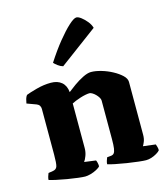

<svg xmlns="http://www.w3.org/2000/svg" viewBox="-115 -875 846 965"><g transform="rotate(-15 307.5 -392.0)"><path d="M209 0Q198 0 172.5 -3Q147 -6 117.5 -11Q88 -16 63 -21.5Q38 -27 26 -31Q26 -39 29 -48.5Q32 -58 35 -65L60 -69Q77 -72 81.5 -87Q86 -102 86 -147V-385Q86 -394 81.5 -401.5Q77 -409 67 -413L18 -431Q20 -443 23 -453.5Q26 -464 32 -472Q49 -479 87.5 -489.5Q126 -500 163 -500Q198 -500 219 -482Q240 -464 243 -430Q258 -442 281 -458.5Q304 -475 329 -487.5Q354 -500 372 -500Q395 -500 424.5 -491.5Q454 -483 481 -468.5Q508 -454 526 -437Q544 -420 544 -402V-128Q544 -107 538 -92.5Q532 -78 528 -72L593 -64Q595 -59 597.5 -50Q600 -41 600 -32Q595 -25 581.5 -17Q568 -9 553.5 -4.5Q539 0 526 0Q514 0 487 -3Q460 -6 428 -11Q396 -16 369.5 -21.5Q343 -27 331 -31Q331 -39 334 -48.5Q337 -58 340 -65L360 -67Q371 -68 376.5 -75Q382 -82 384.5 -98.5Q387 -115 387 -147V-348Q387 -355 381.5 -364Q376 -373 368 -381Q360 -389 351.5 -394Q343 -399 337 -399Q329 -399 316 -396.5Q303 -394 289 -389.5Q275 -385 262.5 -380Q250 -375 243 -371V-139Q243 -118 236 -99.5Q229 -81 222 -72L282 -64Q284 -61 286.5 -51.5Q289 -42 289 -32Q284 -25 269 -17Q254 -9 237.5 -4.5Q221 0 209 0ZM245 -564Q231 -568 218.5 -577.5Q206 -587 200 -594Q236 -650 270.5 -692.5Q305 -735 332 -759.5Q359 -784 372 -784Q382 -784 396.5 -773Q411 -762 424.5 -745.5Q438 -729 443 -711Z"/></g></svg>

Font: Texturina 12pt ExtraBold
Style: Regular
Weight: 800
Designer: Guillermo Torres Carreño
Foundry: Omnibus-Type
Version: Version 1.002